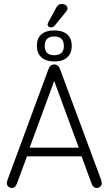

<svg xmlns="http://www.w3.org/2000/svg" viewBox="-20 -925 538 953"><path d="M385 -149 434 -15Q442 8 460 8Q470 8 477.5 1.5Q485 -5 485 -15Q485 -22 482 -32L279 -579Q275 -592 267.5 -598.5Q260 -605 249 -605Q238 -605 231 -598.5Q224 -592 219 -578L17 -31Q16 -27 15 -23Q14 -19 14 -15Q14 -6 21.5 1Q29 8 39 8Q56 8 64 -14L114 -149ZM371 -192H127L249 -523ZM249 -774Q208 -774 185.5 -754.5Q163 -735 163 -697Q163 -661 185.5 -640.5Q208 -620 249 -620Q291 -620 313.5 -640Q336 -660 336 -697Q336 -735 313.5 -754.5Q291 -774 249 -774ZM249 -744Q297 -744 297 -697Q297 -651 249 -651Q202 -651 202 -697Q202 -744 249 -744ZM315 -883Q315 -892 307.5 -898.5Q300 -905 286 -905Q276 -905 270 -900.5Q264 -896 258 -885L220 -815Q219 -811 217.5 -808Q216 -805 216 -804Q216 -798 220.5 -793.5Q225 -789 233 -789Q240 -789 244.5 -792Q249 -795 255 -802L307 -866Q315 -876 315 -883Z"/></svg>

Font: Beiruti Light
Style: Regular
Weight: 300
Designer: Arlette Boutros
Foundry: Boutros
Version: Version 1.41